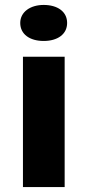

<svg xmlns="http://www.w3.org/2000/svg" viewBox="-20 -758 359 778"><path d="M242 0V-528H73V0ZM157 -592C213 -592 252 -619 252 -665C252 -711 213 -738 157 -738C102 -738 62 -709 62 -665C62 -619 101 -592 157 -592Z"/></svg>

Font: Asimov
Style: XWid
Weight: 500
Designer: Google
Version: Version 2.000980; 2014